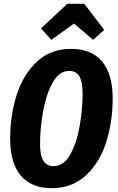

<svg xmlns="http://www.w3.org/2000/svg" viewBox="-20 -965 618 1002"><path d="M568 -451Q568 -329 534 -222.5Q500 -116 428 -49.5Q356 17 250 17Q144 17 88.5 -48.5Q33 -114 33 -242Q33 -363 67 -469.5Q101 -576 172.5 -643Q244 -710 351 -710Q457 -710 512.5 -644.5Q568 -579 568 -451ZM189 -214Q189 -153 206.5 -125.5Q224 -98 259 -98Q313 -98 347 -159.5Q381 -221 396 -308.5Q411 -396 411 -477Q411 -539 394 -567Q377 -595 341 -595Q288 -595 254 -532.5Q220 -470 204.5 -381.5Q189 -293 189 -214ZM248 -757 194 -817 331 -945H420L524 -809L466 -757L366 -842Z"/></svg>

Font: Fira Sans Extra Condensed
Style: Bold Italic
Weight: 700
Width: 3
Italic angle: -8°
Designer: Carrois Corporate & Edenspiekermann AG
Foundry: Carrois Corporate GbR & Edenspiekermann AG
Version: Version 4.203